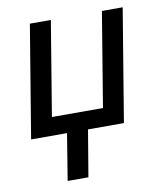

<svg xmlns="http://www.w3.org/2000/svg" viewBox="-82 -590 765 874"><g transform="rotate(-10 300.0 -152.5)"><path d="M160 215 195 0H29L115 -520H212L140 -84H376L448 -520H544L458 0H292L256 215Z"/></g></svg>

Font: Iosevka SS04 Md Ex Obl
Style: Regular
Weight: 500
Width: 7
Italic angle: -9°
Monospace: yes
Designer: Belleve Invis
Foundry: Belleve Invis
Version: Version 19.0.0; ttfautohint (v1.8.4)